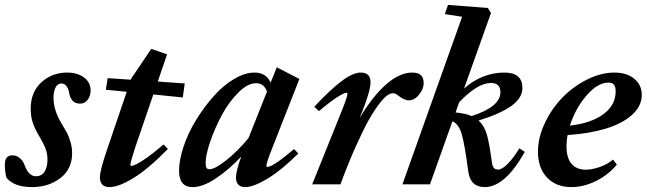

<svg xmlns="http://www.w3.org/2000/svg" viewBox="-43 -745 2614 776"><path d="M85.9 11.2Q14.2 11.2 -17.1 -26.9Q-23.4 -52.2 -23.4 -80.1Q-23.4 -117.2 7.3 -117.2Q23.4 -117.2 36.6 -106.4Q49.8 -95.7 56.2 -78.1Q72.3 -32.7 102.5 -32.7Q125.5 -32.7 137.2 -51.5Q148.9 -70.3 148.9 -99.6Q148.9 -123 141.4 -143.3Q133.8 -163.6 116.2 -193.4Q98.6 -222.7 89.8 -248Q81.1 -273.4 81.1 -305.7Q81.1 -373 124.3 -412.4Q167.5 -451.7 228.5 -451.7Q270 -451.7 296.6 -431.9Q323.2 -412.1 323.2 -379.4Q323.2 -356.9 311.3 -341.6Q299.3 -326.2 280.8 -326.2Q260.7 -326.2 250.2 -338.1Q239.7 -350.1 236.8 -368.2Q234.9 -383.3 226.6 -395.5Q218.3 -407.7 205.6 -407.7Q190.4 -407.7 181.9 -392.1Q173.3 -376.5 173.3 -350.6Q173.3 -299.3 205.1 -247.1Q220.2 -222.2 227.5 -208.5Q234.9 -194.8 241.7 -171.9Q248.5 -148.9 248.5 -126Q248.5 -62 201.2 -25.4Q153.8 11.2 85.9 11.2Z M399.9 11.2Q360.8 11.2 360.8 -28.8Q360.8 -56.2 390.6 -143.1L469.2 -374L384.8 -382.3L392.1 -429.2L485.8 -422.9L486.8 -426.8L568.4 -547.4L632.3 -525.4L594.7 -415.5L703.6 -407.7L695.8 -351.1L576.7 -363.3L503.4 -148.9Q483.9 -88.9 483.9 -78.1Q483.9 -74.7 487.8 -74.7Q494.1 -74.7 508.3 -81.3Q522.5 -87.9 552 -108.6Q581.5 -129.4 617.7 -161.1L635.7 -143.1Q556.2 -62 496.3 -25.4Q436.5 11.2 399.9 11.2Z M735.8 11.2Q680.7 11.2 680.7 -54.2Q680.7 -98.1 699 -152.8Q717.3 -207.5 749 -259.3Q780.8 -311 819.1 -354.7Q857.4 -398.4 901.9 -425Q946.3 -451.7 985.8 -451.7Q1032.7 -451.7 1050.8 -411.1L1075.7 -473.1L1167 -425.8L1056.2 -143.6Q1033.7 -86.9 1033.7 -75.2Q1033.7 -70.3 1037.1 -70.3Q1060.5 -70.3 1145.5 -142.6L1162.6 -124.5Q1094.7 -57.1 1038.1 -22.9Q981.4 11.2 948.2 11.2Q911.6 11.2 910.6 -26.4Q911.1 -55.2 932.1 -112.3Q879.9 -57.1 827.9 -22.9Q775.9 11.2 735.8 11.2ZM788.1 -85.9Q788.1 -72.8 791.5 -66.9Q794.9 -61 803.2 -61Q825.7 -61 871.3 -97.2Q917 -133.3 961.4 -187L1036.1 -375Q1023.9 -408.7 991.7 -408.7Q958 -408.7 919.9 -370.6Q881.8 -332.5 853.8 -280.3Q825.7 -228 806.9 -173.6Q788.1 -119.1 788.1 -85.9Z M1218.8 0 1335.9 -291Q1361.3 -354 1361.3 -365.7Q1361.3 -370.1 1356.9 -370.1Q1348.1 -370.1 1319.6 -352.1Q1291 -334 1246.1 -295.9L1227.1 -313.5Q1292 -382.8 1337.6 -417.2Q1383.3 -451.7 1415 -451.7Q1454.6 -451.7 1454.6 -412.6Q1454.6 -379.9 1422.9 -298.8L1410.6 -268.6Q1463.9 -356.9 1518.1 -404.3Q1572.3 -451.7 1623 -451.7Q1647 -451.7 1658.2 -441.2Q1669.4 -430.7 1669.4 -408.2Q1669.4 -386.2 1650.9 -362.8Q1632.3 -339.4 1608.9 -339.4Q1591.8 -339.4 1566.9 -358.4Q1555.7 -368.2 1544.9 -368.2Q1534.7 -368.2 1521.7 -359.1Q1508.8 -350.1 1489 -324.5Q1469.2 -298.8 1447 -259.3Q1424.8 -219.7 1394.8 -152.8Q1364.7 -85.9 1333 0Z M1583.5 0 1824.7 -677.2 1754.9 -688 1767.6 -725.1 1928.7 -712.9 1941.4 -692.4 1832.5 -387.2Q1905.8 -451.7 1996.1 -451.7Q2068.4 -451.7 2068.4 -389.2Q2068.4 -349.6 2024.7 -317.6Q1981 -285.6 1891.1 -257.8Q1915 -236.3 1925 -200.2Q1935.1 -164.1 1944.8 -90.8Q1947.3 -72.8 1953.1 -66.2Q1959 -59.6 1970.2 -59.6Q1986.3 -59.6 2009.5 -83.3Q2032.7 -106.9 2056.2 -145.5L2078.1 -131.3Q1998 11.2 1916.5 11.2Q1857.9 11.2 1849.6 -52.2Q1835.4 -159.7 1823.5 -201.7Q1811.5 -243.7 1785.6 -254.9L1694.8 0ZM1941.4 -409.7Q1887.2 -409.7 1813 -332L1798.3 -290.5Q1839.4 -286.6 1863.3 -275.9Q1979.5 -313.5 1979.5 -372.1Q1979.5 -409.7 1941.4 -409.7Z M2266.1 11.2Q2205.1 11.2 2168.2 -27.1Q2131.3 -65.4 2131.3 -132.8Q2131.3 -189 2158.9 -247.3Q2186.5 -305.7 2229.7 -350.3Q2272.9 -395 2329.3 -423.3Q2385.7 -451.7 2439.9 -451.7Q2490.7 -451.7 2520.8 -426.5Q2550.8 -401.4 2550.8 -361.8Q2550.8 -315.4 2510.7 -280Q2470.7 -244.6 2403.8 -224.6Q2336.9 -204.6 2251 -199.2Q2246.6 -176.8 2246.6 -154.3Q2246.6 -106.4 2267.1 -82.8Q2287.6 -59.1 2324.2 -59.1Q2348.6 -59.1 2380.4 -69.8Q2412.1 -80.6 2434.6 -100.1L2450.2 -79.6Q2415.5 -38.1 2365.7 -13.4Q2315.9 11.2 2266.1 11.2ZM2416 -411.1Q2372.6 -411.1 2327.6 -359.1Q2282.7 -307.1 2260.3 -237.3Q2346.7 -247.1 2396 -283.7Q2445.3 -320.3 2445.3 -376Q2445.3 -394.5 2438.2 -402.8Q2431.2 -411.1 2416 -411.1Z"/></svg>

Font: Elstob 10pt
Style: Bold Italic
Weight: 700
Italic angle: -20°
Designer: Peter S. Baker
Version: Version 1.015